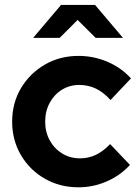

<svg xmlns="http://www.w3.org/2000/svg" viewBox="-20 -761 572 790"><path d="M302.9 9.7Q226.2 9.7 164.2 -25.9Q102.2 -61.4 66.1 -122.9Q30 -184.4 30 -260.3Q30 -336.9 66.1 -397.9Q102.3 -458.9 164.3 -495Q226.2 -531 302.9 -531Q365 -531 421.7 -507Q478.5 -482.9 518.9 -438.4L434.7 -349.4Q406.1 -381.4 374.4 -396.5Q342.7 -411.5 306 -411.5Q266.4 -411.5 234.6 -391.7Q202.8 -372 184.4 -337.7Q165.9 -303.5 165.9 -260.3Q165.9 -217.7 184.7 -183.5Q203.5 -149.2 236.1 -129.3Q268.8 -109.5 309.3 -109.5Q344.4 -109.5 374.9 -124.1Q405.3 -138.6 433 -168.2L514.8 -82.4Q474.8 -38.7 419 -14.5Q363.3 9.7 302.9 9.7ZM373.4 -605.3 299.4 -678.9 225.7 -605.3H116.4L231.1 -740.6H371.2L485.9 -605.3Z"/></svg>

Font: Red Hat Display VF
Style: Regular
Weight: 300
Designer: Pentagram, MCKL
Foundry: Pentagram, MCKL
Version: Version 1.023